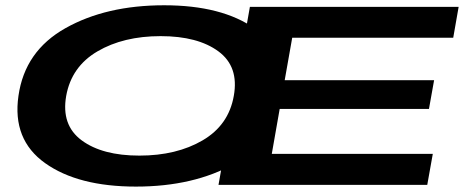

<svg xmlns="http://www.w3.org/2000/svg" viewBox="-20 -701 1788 728"><path d="M495.5 6.5Q276 6.5 151 -82.5Q26 -171.5 50 -337.5Q74 -507.5 228.2 -594.2Q382.5 -681 602.2 -681Q822 -681 946.8 -592.2Q1071.5 -503.5 1048 -337.5Q1024 -167.5 869.5 -80.5Q715 6.5 495.5 6.5ZM508.5 -111Q649.5 -111 748.2 -168.8Q847 -226.5 866.5 -337.5Q886.5 -448.5 808.2 -506.2Q730 -564 589 -564Q448 -564 349.5 -506.2Q251 -448.5 231 -337.5Q211.5 -226.5 289.8 -168.8Q368 -111 508.5 -111ZM808.5 0 927.5 -675H1719L1698.5 -558H1088L1059.5 -397H1626L1606.5 -288H1040.5L1010.5 -117.5H1621L1600 0Z"/></svg>

Font: Anybody UltraExpanded SemiBold
Style: Italic
Weight: 600
Width: 9
Italic angle: -10°
Designer: Tyler Finck
Foundry: Etcetera Type Company
Version: Version 1.010; ttfautohint (v1.8.3) -l 8 -r 50 -G 200 -x 14 